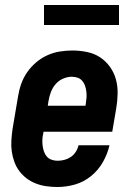

<svg xmlns="http://www.w3.org/2000/svg" viewBox="-20 -740 540 768"><path d="M210 8Q188 8 166 5Q144 2 123.5 -6Q103 -14 86.5 -26.5Q70 -39 57.5 -55.5Q45 -72 37.5 -92.5Q30 -113 27 -134.5Q24 -156 25.5 -178.5Q27 -201 30 -223L52 -353Q56 -379 64.5 -403.5Q73 -428 88 -450Q103 -472 124 -490Q145 -508 169.5 -519Q194 -530 219.5 -534Q245 -538 270 -538Q299 -538 328 -532Q357 -526 380 -511Q403 -496 419.5 -473Q436 -450 443.5 -423Q451 -396 450.5 -366Q450 -336 445 -307L429 -213H154L153 -206Q150 -194 149.5 -181.5Q149 -169 150.5 -157Q152 -145 156 -133.5Q160 -122 167.5 -113.5Q175 -105 186.5 -101Q198 -97 210 -97Q224 -97 237.5 -100.5Q251 -104 263 -112Q275 -120 283 -132.5Q291 -145 294 -159H418Q410 -124 391.5 -91.5Q373 -59 344 -35.5Q315 -12 280 -2Q245 8 210 8ZM171 -317H322L323 -324Q325 -336 326 -348.5Q327 -361 325.5 -373Q324 -385 320.5 -396Q317 -407 309.5 -416Q302 -425 291 -429Q280 -433 267 -433Q250 -433 232.5 -425.5Q215 -418 202.5 -403.5Q190 -389 183.5 -371.5Q177 -354 174 -336ZM156 -640V-720H456V-640Z"/></svg>

Font: Iosevka Curly XBdObl
Style: Regular
Weight: 800
Italic angle: -9°
Monospace: yes
Designer: Belleve Invis
Foundry: Belleve Invis
Version: Version 11.1.0; ttfautohint (v1.8.3)